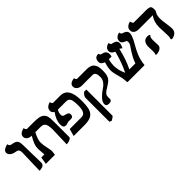

<svg xmlns="http://www.w3.org/2000/svg" viewBox="113 -1489 2634 2634"><g transform="rotate(-45 1429.5 -172.0)"><path d="M157.2 5.9 167 -335.9Q167.5 -363.8 160.4 -378.9Q153.3 -394 141.8 -399.7Q130.4 -405.3 107.9 -409.2Q62.5 -416 34.7 -439Q6.8 -461.9 6.8 -493.2Q6.8 -508.8 16.4 -521.7Q25.9 -534.7 39.8 -542.2Q53.7 -549.8 67.4 -555.4Q81.1 -561 90.8 -563L100.1 -564.9Q102.1 -552.2 106.7 -543.5Q111.3 -534.7 118.7 -530.3Q126 -525.9 131.1 -524.2Q136.2 -522.5 144 -521Q160.2 -518.1 169.7 -515.9Q179.2 -513.7 191.7 -509.5Q204.1 -505.4 210.9 -500.5Q217.8 -495.6 225.6 -487.3Q233.4 -479 237.1 -468Q240.7 -457 243.4 -441.4Q246.1 -425.8 246.1 -405.8Q247.1 -346.7 249.5 -229.7Q252 -112.8 252.9 -55.2Q253.4 -38.1 244.6 -25.6Q235.8 -13.2 224.9 -7.3Q213.9 -1.5 197.8 1.7Q181.6 4.9 173.8 5.4Q166 5.9 157.2 5.9Z M676.8 13.2 684.6 -235.8Q685.5 -244.6 685.5 -262.2Q685.5 -343.8 665.3 -376.5Q645 -409.2 595.7 -409.2H490.7Q440.4 -315.9 440.4 -256.8Q440.4 -211.9 457.5 -137.2Q457.5 -136.7 458 -135Q458.5 -133.3 458.5 -132.8Q459.5 -127 462.2 -112.8Q464.8 -98.6 466.1 -91.8Q467.3 -85 468.3 -75.9Q469.2 -66.9 468.8 -61Q467.8 -51.8 465.1 -30.8Q462.4 -9.8 461.4 0H285.6L302.7 -106H362.8Q362.3 -112.8 359.9 -143.1Q358.9 -155.3 357.7 -172.1Q356.4 -189 355.5 -200Q354.5 -210.9 354.5 -213.9Q354.5 -268.1 372.1 -312.7Q389.6 -357.4 421.9 -409.2Q384.3 -409.2 355 -429.2Q325.7 -449.2 325.7 -484.9Q325.7 -502.4 335 -516.8Q344.2 -531.2 357.4 -539.3Q370.6 -547.4 383.8 -552.7Q397 -558.1 406.2 -560.1L415.5 -562Q423.8 -522 443.8 -522H568.8Q631.8 -522 669.2 -514.6Q706.5 -507.3 730.7 -486.8Q754.9 -466.3 763.7 -433.1Q772.5 -399.9 772.5 -344.2V-37.1Q772.5 -17.1 748.5 -4.6Q724.6 7.8 700.7 10.7Z M1166.5 -249Q1166.5 -279.8 1165.3 -301Q1164.1 -322.3 1159.7 -344.2Q1155.3 -366.2 1147.5 -379.4Q1139.6 -392.6 1125.7 -400.9Q1111.8 -409.2 1092.3 -409.2H928.2Q905.3 -373 905.3 -335.9Q905.3 -313.5 913.1 -303.5Q920.9 -293.5 944.3 -289.1Q1008.3 -277.3 1008.3 -241.2Q1008.3 -190.9 963.4 -190.9H908.2Q905.8 -190.9 890.1 -185.1Q871.6 -176.8 855.5 -176.8Q831.5 -176.8 818.4 -190.9Q805.2 -205.1 805.2 -240.2Q805.2 -324.7 873.5 -418.9Q838.4 -439.9 838.4 -473.1Q838.4 -493.2 846.9 -509.8Q855.5 -526.4 867.7 -535.4Q879.9 -544.4 892.1 -550.5Q904.3 -556.6 912.6 -558.6L921.4 -561Q930.2 -522 950.2 -522H1081.5Q1168 -522 1207 -458.7Q1246.1 -395.5 1246.1 -266.1Q1246.1 -224.6 1243.9 -193.8Q1241.7 -163.1 1236.1 -133.8Q1230.5 -104.5 1220.7 -84.7Q1210.9 -64.9 1195.1 -47.9Q1179.2 -30.8 1157 -20.8Q1134.8 -10.7 1104.5 -5.4Q1074.2 0 1035.2 0H825.2L854.5 -106H1082.5Q1126.5 -106 1146.5 -141.4Q1166.5 -176.8 1166.5 -249Z M1536.1 -42V-29.8Q1537.1 -22.9 1537.1 -6.8Q1537.1 29.8 1481.9 29.8Q1431.2 29.8 1431.2 -12.2Q1431.2 -29.8 1439 -48.3Q1446.8 -66.9 1462.2 -84.7Q1477.5 -102.5 1491.2 -116.5Q1504.9 -130.4 1525.9 -146.2Q1546.9 -162.1 1555.9 -168.7Q1564.9 -175.3 1581.1 -186L1586.9 -189.9Q1596.7 -197.3 1606.2 -206.5Q1615.7 -215.8 1628.4 -231.2Q1641.1 -246.6 1648.9 -267.3Q1656.7 -288.1 1656.7 -310.1Q1656.7 -323.7 1656.2 -332.3Q1655.8 -340.8 1654.3 -354Q1652.8 -367.2 1648.7 -375.7Q1644.5 -384.3 1638.4 -392.6Q1632.3 -400.9 1621.8 -405Q1611.3 -409.2 1597.2 -409.2H1397Q1352.1 -409.2 1324 -431.6Q1295.9 -454.1 1295.9 -486.8Q1295.9 -505.9 1305.4 -520Q1314.9 -534.2 1328.6 -541Q1342.3 -547.9 1356.2 -551.8Q1370.1 -555.7 1379.4 -556.6L1389.2 -557.1Q1396.5 -522 1417 -522H1601.1Q1629.9 -522 1652.8 -515.4Q1675.8 -508.8 1690.4 -499.5Q1705.1 -490.2 1715.6 -474.1Q1726.1 -458 1731.4 -444.3Q1736.8 -430.7 1739.5 -409.9Q1742.2 -389.2 1742.7 -376.7Q1743.2 -364.3 1743.2 -344.2Q1743.2 -324.2 1741.2 -306.9Q1739.3 -289.6 1736.8 -275.6Q1734.4 -261.7 1728.3 -249Q1722.2 -236.3 1717.5 -227.3Q1712.9 -218.3 1703.1 -208.3Q1693.4 -198.2 1686.8 -192.1Q1680.2 -186 1666.7 -176.8Q1653.3 -167.5 1645.5 -162.4Q1637.7 -157.2 1621.1 -147Q1597.2 -132.8 1585.2 -124.5Q1573.2 -116.2 1560.1 -103.5Q1546.9 -90.8 1541.5 -76.2Q1536.1 -61.5 1536.1 -42ZM1344.7 221.2 1310.1 209V-252Q1310.1 -290 1356 -328.1H1398.9V178.2Q1398.9 188.5 1344.7 221.2Z M2368.7 -451.2Q2368.7 -430.7 2358.4 -401.9Q2348.1 -373 2337.2 -352.3Q2326.2 -331.5 2304.7 -293Q2284.2 -256.8 2271.5 -232.7Q2258.8 -208.5 2241.9 -169.4Q2225.1 -130.4 2214.8 -88.1Q2204.6 -45.9 2200.7 0H1868.7Q1863.8 -26.4 1863.8 -48.8Q1862.3 -80.6 1844.7 -145Q1843.3 -151.4 1837.4 -173.6Q1831.5 -195.8 1829.8 -203.1Q1828.1 -210.4 1824.7 -226.3Q1821.3 -242.2 1820.3 -253.7Q1819.3 -265.1 1819.3 -276.9Q1819.3 -334 1844.7 -411.1Q1783.7 -433.1 1783.7 -475.1Q1783.7 -502.9 1792 -521.5Q1800.3 -540 1812 -546.9Q1823.7 -553.7 1835.4 -556.6Q1847.2 -559.6 1855.5 -558.6L1863.8 -557.1Q1867.7 -542.5 1873 -535.4Q1878.4 -528.3 1890.6 -524.9Q1895.5 -522.5 1904.3 -521Q1969.7 -507.8 1969.7 -442.9Q1969.7 -422.9 1963.4 -403.8Q1919.4 -403.8 1910.6 -402.8H1909.7Q1894.5 -340.3 1894.5 -293Q1894.5 -205.6 1938.5 -113.8L1942.4 -123Q2001.5 -238.3 2047.4 -413.1Q1986.3 -440.4 1986.3 -481.9Q1986.3 -502 1994.4 -517.6Q2002.4 -533.2 2014.2 -541.5Q2025.9 -549.8 2037.6 -555.4Q2049.3 -561 2057.6 -562.5L2065.4 -564Q2068.8 -547.9 2073.2 -539.1Q2077.6 -530.3 2079.8 -528.8Q2082 -527.3 2086.4 -525.9Q2087.9 -525.9 2090.8 -525.4Q2093.8 -524.9 2094.7 -524.9Q2095.7 -524.4 2097.2 -523.9Q2098.6 -523.4 2099.6 -522.9Q2115.2 -519.5 2125.5 -516.1Q2135.7 -512.7 2148.4 -505.1Q2161.1 -497.6 2167.7 -483.9Q2174.3 -470.2 2174.3 -451.2Q2174.3 -441.9 2166.5 -417.7Q2158.7 -393.6 2150.4 -378.9Q2120.6 -400.4 2113.8 -402.8Q2077.6 -240.7 2011.7 -106H2128.4Q2154.3 -191.4 2245.6 -321.8Q2267.6 -351.1 2267.6 -380.9Q2267.6 -408.2 2247.6 -415V-414.1Q2186.5 -436.5 2186.5 -474.1Q2186.5 -490.7 2191.2 -504.6Q2195.8 -518.6 2203.1 -527.3Q2210.4 -536.1 2219.5 -543Q2228.5 -549.8 2237.5 -553.2Q2246.6 -556.6 2253.9 -558.8Q2261.2 -561 2265.6 -561.5L2270.5 -562Q2272.5 -548.3 2275.9 -540.3Q2279.3 -532.2 2281.5 -530.5Q2283.7 -528.8 2288.6 -526.9Q2295.4 -525.9 2297.4 -523.9H2295.4Q2296.4 -522.9 2297.4 -522.9Q2310.1 -519 2318.8 -515.4Q2327.6 -511.7 2340.8 -503.7Q2354 -495.6 2361.3 -482.2Q2368.7 -468.8 2368.7 -451.2Z M2801.3 -296.9Q2801.3 -260.3 2812.5 -192.9Q2823.2 -111.3 2823.2 -87.9Q2823.2 -2 2717.3 15.1L2705.6 -2Q2715.3 -21 2715.3 -53.2Q2715.3 -89.8 2712.4 -138.2Q2708.5 -202.6 2708.5 -224.1Q2708.5 -331.1 2765.1 -403.8H2494.1Q2482.4 -403.8 2476.6 -404.8Q2439 -408.2 2417.2 -428Q2395.5 -447.8 2395.5 -477.1Q2395.5 -492.2 2400.1 -505.4Q2404.8 -518.6 2412.4 -527.1Q2419.9 -535.6 2429.2 -542.7Q2438.5 -549.8 2447.8 -553.5Q2457 -557.1 2464.6 -559.8Q2472.2 -562.5 2477.1 -563.5L2481.4 -564Q2485.4 -545.4 2493.2 -531.7Q2501 -518.1 2509.3 -518.1H2752.4Q2767.6 -518.1 2774.4 -517.1Q2811 -514.2 2823.7 -500.2Q2836.4 -486.3 2836.4 -457V-433.1Q2836.4 -429.7 2835.7 -426.5Q2835 -423.3 2834.2 -420.7Q2833.5 -418 2831.5 -414.1Q2829.6 -410.2 2828.6 -408.2Q2827.6 -406.2 2825 -401.6Q2822.3 -397 2821.3 -395Q2814.9 -383.3 2811.8 -376Q2808.6 -368.7 2804.9 -347.4Q2801.3 -326.2 2801.3 -296.9ZM2523.4 -161.1Q2523.4 -150.9 2525.4 -110.8Q2527.3 -70.8 2527.3 -62V-56.2Q2524.4 -26.9 2496.1 -8.1Q2467.8 10.7 2416.5 14.2L2407.2 -1Q2417.5 -11.2 2417.5 -43.9Q2417.5 -46.9 2417 -63.7Q2416.5 -80.6 2416.5 -91.8Q2414.6 -127.9 2414.6 -140.1Q2414.6 -192.9 2438.2 -222.9Q2461.9 -252.9 2508.3 -252.9Q2528.3 -252.9 2547.4 -242.2V-234.9Q2523.4 -220.2 2523.4 -161.1Z"/></g></svg>

Font: Common Serif
Style: Bold
Weight: 700
Designer: Philipp H. Poll, Khaled Hosny
Foundry: Stefan Peev, Context Ltd.
Version: Version 1.026